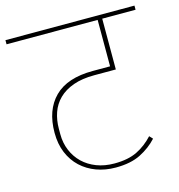

<svg xmlns="http://www.w3.org/2000/svg" viewBox="-121 -788 795 851"><g transform="rotate(-15 276.0 -362.0)"><path d="M307 -26Q259 -26 218.5 -41Q178 -56 148 -84Q118 -112 101 -152.5Q84 -193 84 -245Q84 -349 142.5 -407.5Q201 -466 319 -466H398V-679H-20V-698H572V-679H419V-446H320Q264 -446 223.5 -431.5Q183 -417 157 -391.5Q131 -366 119 -331.5Q107 -297 107 -257V-232Q107 -192 121.5 -157.5Q136 -123 162 -98Q188 -73 224.5 -59Q261 -45 306 -45Q369 -45 410.5 -65.5Q452 -86 485 -122L499 -107Q467 -72 421.5 -49Q376 -26 307 -26Z"/></g></svg>

Font: IBM Plex Sans Devanagari Thin
Style: Regular
Weight: 100
Designer: Mike Abbink, Paul van der Laan, Pieter van Rosmalen, Erin McLaughlin
Foundry: Bold Monday
Version: Version 1.1